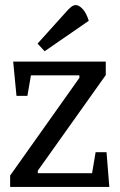

<svg xmlns="http://www.w3.org/2000/svg" viewBox="-20 -737 474 757"><path d="M20 0V-45L293 -430V-440H102L88 -359H45L32 -494H397V-441L129 -64V-54H343L357 -137H400L411 0ZM156 -535 128 -565 237 -686Q249 -700 259 -708.5Q269 -717 279 -717Q291 -717 305.5 -702Q320 -687 330 -655Z"/></svg>

Font: Faustina Light
Style: Regular
Weight: 400
Version: Version 1.200